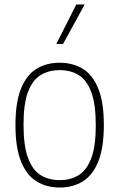

<svg xmlns="http://www.w3.org/2000/svg" viewBox="-20 -828 532 857"><path d="M246.5 9Q187.5 9 143 -18.5Q98.5 -46 73.8 -107.5Q49 -169 49 -270Q49 -370.5 73.5 -431.8Q98 -493 142.5 -520.5Q187 -548 246.5 -548Q305.5 -548 349.8 -520.8Q394 -493.5 418.8 -432.2Q443.5 -371 443.5 -270Q443.5 -169.5 419 -108Q394.5 -46.5 350.2 -18.8Q306 9 246.5 9ZM246.5 -24Q295.5 -24 331.5 -46.5Q367.5 -69 387.5 -122.2Q407.5 -175.5 407.5 -268.5Q407.5 -362.5 387.5 -416.5Q367.5 -470.5 331.5 -492.8Q295.5 -515 246.5 -515Q197.5 -515 161.2 -492.8Q125 -470.5 105 -417.5Q85 -364.5 85 -272Q85 -177.5 105 -123.2Q125 -69 161.2 -46.5Q197.5 -24 246.5 -24ZM231.5 -632 320.5 -808H358L261.5 -632Z"/></svg>

Font: Encode Sans SemiCondensed SemiCondensed Thin
Style: Regular
Weight: 100
Width: 4
Designer: Multiple Designers
Foundry: Impallari Type
Version: Version 3.000; ttfautohint (v1.8.3) -l 8 -r 50 -G 200 -x 14 